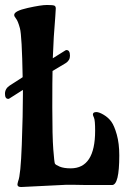

<svg xmlns="http://www.w3.org/2000/svg" viewBox="-40 -744 506 771"><path d="M308 -1 251 -2Q239 -2 227 -2L45 7Q30 7 30 -3Q30 -6 33 -17Q43 -40 47.5 -163Q52 -286 52 -365V-383L-3 -348Q-4 -347 -7 -347Q-20 -347 -20 -367.5Q-20 -388 -1 -400.5Q18 -413 51 -434Q48 -601 40 -630.5Q32 -660 24.5 -669Q17 -678 17 -684Q17 -700 71 -712Q125 -724 148.5 -724Q172 -724 178 -721.5Q184 -719 184 -710Q184 -701 182 -677Q175 -597 172 -510L220 -540Q224 -543 227 -543Q241 -543 241 -520Q241 -501 223 -490L171 -459Q170 -429 170 -312.5Q170 -196 174 -144Q178 -92 180.5 -87Q183 -82 199.5 -75Q216 -68 244 -68Q342 -68 342 -219Q342 -261 337.5 -271Q333 -281 333 -284Q333 -294 347 -294Q358 -294 376.5 -283Q395 -272 407 -255.5Q419 -239 429 -203.5Q439 -168 439 -120Q439 -1 410 -1Q359 -1 308 -1Z"/></svg>

Font: Aladin
Style: Regular
Weight: 400
Designer: Angel Koziupa and Alejandro Paul
Foundry: Angel Koziupa and Alejandro Paul
Version: Version 1.000